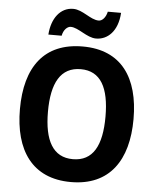

<svg xmlns="http://www.w3.org/2000/svg" viewBox="-61 -1068 846 1037"><g transform="rotate(5 362.0 -550.0)"><path d="M172 -866H244C250 -899 271 -918 289 -918C331 -918 380 -867 430 -867C492 -867 547 -916 553 -1017H481C474 -985 455 -965 436 -965C391 -965 346 -1016 294 -1016C224 -1016 178 -954 172 -866ZM670 -451C670 -675 573 -818 363 -818C154 -818 54 -680 54 -452C54 -229 152 -83 362 -83C572 -83 670 -228 670 -451ZM206 -451C206 -607 254 -695 363 -695C471 -695 518 -608 518 -451C518 -294 471 -207 362 -207C254 -207 206 -295 206 -451Z"/></g></svg>

Font: Noto Sans Kannada UI SemiCondensed
Style: Bold
Weight: 700
Width: 4
Designer: Jelle Bosma - Monotype Design Team
Foundry: Monotype Imaging Inc.
Version: Version 2.005